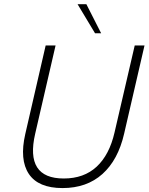

<svg xmlns="http://www.w3.org/2000/svg" viewBox="-20 -912 726 938"><path d="M444.3 -749.5 358.9 -891.6H401.9L474.1 -749.5ZM285.6 6.8Q167 6.8 120.8 -62.5Q74.7 -131.8 103.5 -257.3L203.1 -689.9H251.5L151.9 -258.8Q101.1 -40 291.5 -40Q390.1 -40 452.4 -97.9Q514.6 -155.8 539.6 -265.1L638.2 -689.9H686L586.4 -258.8Q557.1 -130.9 480.5 -62Q403.8 6.8 285.6 6.8Z"/></svg>

Font: HK Grotesk Light Legacy Italic
Style: Regular
Weight: 300
Italic angle: -13°
Designer: Alfredo Marco Pradil
Foundry: Hanken Design Co.
Version: Version 2.022;PS 002.022;hotconv 1.0.88;makeotf.lib2.5.64775